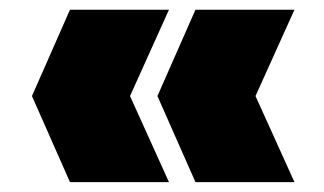

<svg xmlns="http://www.w3.org/2000/svg" viewBox="-20 -490 658 390"><path d="M44.9 -294.9 122.1 -470.2H323.2L244.1 -294.9L323.2 -120.1H122.1ZM299.8 -294.9 377 -470.2H578.1L499 -294.9L578.1 -120.1H377Z"/></svg>

Font: Poppins Black
Style: Regular
Weight: 900
Designer: Ninad Kale (Devanagari), Jonny Pinhorn (Latin)
Foundry: Indian Type Foundry
Version: 4.004